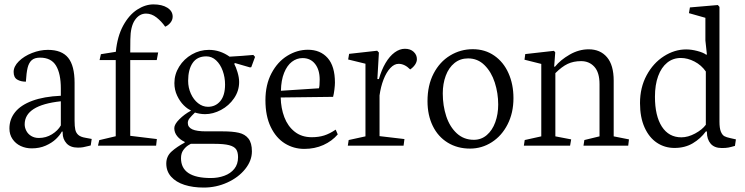

<svg xmlns="http://www.w3.org/2000/svg" viewBox="-20 -657 3362 866"><path d="M258.8 -63.5H262.7V-56.6Q262.7 -29.8 280 -10.5Q297.4 8.8 331.1 8.8Q344.2 8.8 354.5 7.1Q364.7 5.4 379.4 1.5L389.2 -1L393.6 -30.3L365.2 -35.6Q343.8 -39.1 333.3 -48.3Q322.8 -57.6 319.6 -72.3Q316.4 -86.9 316.4 -112.3V-283.7Q316.4 -360.4 287.6 -396.2Q258.8 -432.1 195.8 -432.1Q160.6 -432.1 124.5 -418Q88.4 -403.8 64.9 -380.6Q41.5 -357.4 41.5 -332.5Q41.5 -307.6 57.6 -298.1Q73.7 -288.6 96.7 -288.6Q99.1 -328.6 104.5 -351.1Q109.9 -373.5 122.8 -385.3Q135.7 -397 160.6 -397Q210.9 -397 232.7 -360.8Q254.4 -324.7 254.4 -257.8V-225.1Q177.7 -221.7 125.7 -202.4Q73.7 -183.1 48.1 -151.1Q22.5 -119.1 22.5 -77.6Q22.5 -50.3 36.4 -29.8Q50.3 -9.3 73.2 1.5Q96.2 12.2 123 12.2Q158.2 12.2 186.3 -0.2Q214.4 -12.7 232.4 -30Q250.5 -47.4 258.8 -63.5ZM254.4 -91.3Q241.2 -67.9 214.4 -51.3Q187.5 -34.7 155.3 -34.7Q135.7 -34.7 121.1 -43.5Q106.4 -52.2 98.9 -66.7Q91.3 -81.1 91.3 -96.2Q91.3 -182.6 254.4 -200.2Z M687.5 -29.8 567.4 -44.4V-386.2H687L693.4 -420.4H567.4L567.9 -479Q568.4 -537.1 588.4 -566.4Q608.4 -595.7 638.7 -595.7Q663.6 -595.7 685.8 -578.4Q708 -561 725.1 -536.6Q738.3 -542 748.5 -554.4Q758.8 -566.9 758.8 -582Q758.8 -606.9 734.9 -622.1Q710.9 -637.2 671.9 -637.2Q635.3 -637.2 598.6 -613.5Q562 -589.8 535.6 -541.5Q509.3 -493.2 502.4 -423.3L435.1 -412.6L429.2 -386.2H502V-42.5L427.7 -24.9L421.9 0H684.1Z M1116.2 25.9Q1116.2 -12.2 1100.6 -32Q1085 -51.8 1057.1 -58.1Q1029.3 -64.5 985.4 -64.5H910.2Q867.2 -64.5 847.2 -73.7Q827.1 -83 827.1 -102.5Q827.1 -113.8 835 -123.5Q842.8 -133.3 859.4 -149.4Q866.2 -147 879.2 -144.5Q892.1 -142.1 904.8 -142.1Q940.9 -142.1 976.8 -161.1Q1012.7 -180.2 1035.6 -213.6Q1058.6 -247.1 1058.6 -287.1Q1058.6 -307.1 1051.3 -331.3Q1043.9 -355.5 1037.1 -367.7L1038.6 -373L1107.4 -353L1113.3 -354L1130.4 -400.4L1122.6 -409.2Q1106.9 -407.7 1071.3 -405Q1035.6 -402.3 1015.6 -401.4Q972.2 -432.1 922.4 -432.1Q881.3 -432.1 845.5 -411.6Q809.6 -391.1 788.1 -356.4Q766.6 -321.8 766.6 -282.2Q766.6 -251.5 779.1 -225.3Q791.5 -199.2 808.8 -182.1Q826.2 -165 840.3 -159.7V-157.2Q811.5 -141.6 788.8 -118.9Q766.1 -96.2 766.1 -79.1Q766.1 -59.1 779.1 -43Q792 -26.9 813 -17.1V-13.7Q777.8 4.9 753.9 26.4Q730 47.9 730 80.6Q730 115.7 752 140.1Q773.9 164.6 812 176.8Q850.1 189 898.9 189Q955.1 189 1005.1 166.3Q1055.2 143.6 1085.7 105.7Q1116.2 67.9 1116.2 25.9ZM995.1 -275.9Q995.1 -226.6 973.6 -200.9Q952.1 -175.3 918 -175.3Q894 -175.3 873.5 -191.4Q853 -207.5 840.8 -234.6Q828.6 -261.7 828.6 -292.5Q828.6 -343.3 848.9 -373Q869.1 -402.8 910.6 -402.8Q935.5 -402.8 954.8 -384.8Q974.1 -366.7 984.6 -337.4Q995.1 -308.1 995.1 -275.9ZM945.8 -8.3Q990.2 -8.3 1013.4 -2.2Q1036.6 3.9 1045.2 16.6Q1053.7 29.3 1053.7 52.2Q1053.7 83.5 1036.9 104.5Q1020 125.5 991.9 135.7Q963.9 146 931.2 146Q796.4 146 796.4 56.6Q796.4 34.7 806.6 20.3Q816.9 5.9 829.6 -2Q842.3 -9.8 842.3 -8.3Z M1503.4 -50.8 1494.1 -72.3Q1466.8 -53.7 1441.9 -45.9Q1417 -38.1 1386.2 -38.1Q1340.3 -38.1 1309.1 -63Q1277.8 -87.9 1262.5 -128.4Q1247.1 -168.9 1246.1 -217.3L1482.4 -220.2Q1485.8 -232.9 1488.3 -252.7Q1490.7 -272.5 1490.7 -284.2Q1490.7 -358.4 1457.8 -395.5Q1424.8 -432.6 1368.7 -432.6Q1320.3 -432.6 1276.1 -405.5Q1231.9 -378.4 1204.6 -326.7Q1177.2 -274.9 1177.2 -205.1Q1177.2 -133.8 1201.2 -84.2Q1225.1 -34.7 1264.9 -10Q1304.7 14.6 1352.5 14.6Q1399.4 14.6 1438.5 -2.9Q1477.5 -20.5 1503.4 -50.8ZM1421.9 -297.9Q1421.9 -268.6 1418.5 -258.8L1247.1 -247.6Q1248 -295.4 1261.5 -328.6Q1274.9 -361.8 1296.6 -378.4Q1318.4 -395 1344.7 -395Q1380.4 -395 1401.1 -368.7Q1421.9 -342.3 1421.9 -297.9Z M1804.2 -29.8 1691.9 -43V-226.6Q1697.3 -266.1 1710 -298.6Q1722.7 -331.1 1740.5 -350.1Q1758.3 -369.1 1777.8 -369.1Q1805.2 -369.1 1830.1 -343.8Q1844.2 -353.5 1852.3 -365.7Q1860.4 -377.9 1860.4 -390.1Q1860.4 -409.7 1845.7 -423.3Q1831.1 -437 1806.2 -437Q1782.7 -437 1760 -420.4Q1737.3 -403.8 1719 -372.8Q1700.7 -341.8 1689 -300.3H1682.1L1689 -419.9L1681.2 -428.2L1554.7 -414.1L1550.3 -388.7L1628.4 -369.6V-42L1552.7 -25.4L1548.8 0H1800.3Z M2295.9 -214.4Q2295.9 -276.9 2273.4 -327.1Q2251 -377.4 2209.2 -406.2Q2167.5 -435.1 2112.3 -435.1Q2057.1 -435.1 2010.3 -406.7Q1963.4 -378.4 1935.8 -325.4Q1908.2 -272.5 1908.2 -200.7Q1908.2 -137.7 1931.9 -89.1Q1955.6 -40.5 1999.3 -13.7Q2043 13.2 2100.1 13.2Q2153.3 13.2 2198.2 -15.6Q2243.2 -44.4 2269.5 -96.2Q2295.9 -147.9 2295.9 -214.4ZM2227.1 -185.5Q2227.1 -142.1 2213.9 -105.7Q2200.7 -69.3 2175.8 -47.9Q2150.9 -26.4 2117.2 -26.4Q2072.3 -26.4 2040.5 -55.4Q2008.8 -84.5 1992.9 -132.3Q1977.1 -180.2 1977.1 -235.8Q1977.1 -279.3 1990.5 -315.4Q2003.9 -351.6 2029.8 -372.6Q2055.7 -393.6 2091.3 -393.6Q2134.8 -393.6 2165.5 -363Q2196.3 -332.5 2211.7 -284.7Q2227.1 -236.8 2227.1 -185.5Z M2556.2 -28.3 2484.9 -42V-327.1Q2514.2 -356.4 2540.5 -368.9Q2566.9 -381.3 2601.1 -381.3Q2637.7 -381.3 2660.9 -355.7Q2684.1 -330.1 2684.1 -277.3V-42L2615.7 -25.4L2611.8 0H2813.5L2816.9 -28.3L2748 -42V-293Q2748 -363.3 2717.8 -398.9Q2687.5 -434.6 2635.3 -434.6Q2590.8 -434.6 2549.3 -410.6Q2507.8 -386.7 2483.4 -356.4H2479.5L2484.4 -420.9L2478.5 -427.7L2349.1 -413.1L2345.7 -387.7L2421.4 -368.7V-42L2346.7 -25.4L2342.8 0H2551.3Z M3163.6 -64H3168.5V-60.5Q3168.5 -28.8 3185.3 -9Q3202.1 10.7 3235.8 10.7Q3253.9 10.7 3265.4 8.5Q3276.9 6.3 3294.9 1L3299.3 -28.3L3273.4 -34.2Q3256.8 -37.6 3247.3 -42.7Q3237.8 -47.9 3231.4 -63.2Q3225.1 -78.6 3225.1 -108.4V-626L3217.8 -634.3L3091.8 -623.5L3087.4 -597.7L3161.6 -576.7V-474.6L3168.5 -410.6H3164.6Q3152.3 -419.9 3125.5 -427Q3098.6 -434.1 3074.7 -434.1Q3022.5 -434.1 2974.4 -403.3Q2926.3 -372.6 2896.5 -317.4Q2866.7 -262.2 2866.7 -191.9Q2866.7 -127.9 2887.2 -82.3Q2907.7 -36.6 2942.9 -13.2Q2978 10.3 3022.5 10.3Q3069.3 10.3 3104.7 -10.7Q3140.1 -31.7 3163.6 -64ZM3163.6 -334.5V-94.2Q3147 -71.8 3115 -54.7Q3083 -37.6 3053.2 -37.6Q2996.6 -37.6 2965.3 -85.9Q2934.1 -134.3 2934.1 -220.7Q2934.1 -274.4 2948.5 -313.7Q2962.9 -353 2989.3 -374.3Q3015.6 -395.5 3050.8 -395.5Q3081.5 -395.5 3112.5 -379.4Q3143.6 -363.3 3163.6 -334.5Z"/></svg>

Font: Neuton Light
Style: Regular
Weight: 300
Designer: Brian M Zick
Foundry: Brian M Zick
Version: Version 1.560